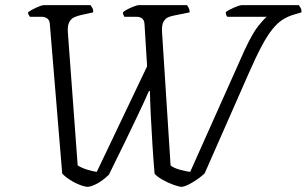

<svg xmlns="http://www.w3.org/2000/svg" viewBox="-20 -724 1188 744"><path d="M321 0Q309 0 288.5 -8Q268 -16 249 -28.5Q230 -41 221 -52L173 -632Q172 -646 163 -652.5Q154 -659 141 -659H96Q93 -663 90.5 -667.5Q88 -672 89 -677Q100 -685 120.5 -694.5Q141 -704 150 -704H331Q334 -700 338 -693Q342 -686 341 -676L295 -666Q282 -663 269.5 -658Q257 -653 249 -639.5Q241 -626 243 -598L281 -83Q297 -73 318 -66.5Q339 -60 355 -58L550 -467L540 -630Q539 -659 508 -659H462Q460 -663 458 -667Q456 -671 457 -677Q464 -683 476 -689Q488 -695 500 -699.5Q512 -704 517 -704H705Q708 -700 711.5 -693Q715 -686 715 -676L660 -665Q648 -663 635 -658.5Q622 -654 614 -640.5Q606 -627 608 -598L641 -83Q653 -73 676.5 -66.5Q700 -60 717 -58L927 -528Q959 -597 982.5 -625.5Q1006 -654 1014 -659H861Q855 -665 855 -677Q865 -685 886.5 -694.5Q908 -704 917 -704H1138Q1140 -700 1144.5 -694Q1149 -688 1148 -676L1121 -668Q1096 -661 1075.5 -648Q1055 -635 1035 -610Q1015 -585 993 -543.5Q971 -502 943 -438L773 -52Q755 -35 728 -18.5Q701 -2 685 0Q674 0 652 -8Q630 -16 609 -28Q588 -40 579 -51Q575 -96 571 -158.5Q567 -221 564 -282Q563 -314 562 -332Q561 -350 561 -371H557Q548 -350 536.5 -325.5Q525 -301 508 -265Q491 -229 465.5 -176.5Q440 -124 402 -47Q379 -25 358 -13.5Q337 -2 321 0Z"/></svg>

Font: Texturina Thin
Style: Italic
Weight: 100
Italic angle: -11°
Designer: Guillermo Torres Carreño
Foundry: Omnibus-Type
Version: Version 1.002; ttfautohint (v1.8.3)